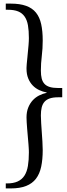

<svg xmlns="http://www.w3.org/2000/svg" viewBox="-20 -780 374 1071"><path d="M240.2 -262.2V-264.2Q218.8 -268.1 198.5 -277.6Q178.2 -287.1 162.6 -303.2Q147 -319.3 137.5 -342.5Q127.9 -365.7 127.9 -397V-401.9Q127.9 -409.7 129.2 -423.3Q130.4 -437 132.8 -460.4L139.2 -528.3Q140.1 -539.6 140.6 -549.6Q141.1 -559.6 141.1 -567.9Q141.1 -608.9 136 -638.4Q130.9 -668 117.4 -687.5Q104 -707 81.3 -716.3Q58.6 -725.6 23.4 -725.6H12.2V-759.8H40Q91.3 -759.8 125.7 -747.3Q160.2 -734.9 180.7 -709.5Q201.2 -684.1 209.7 -645.3Q218.3 -606.4 218.3 -553.7Q218.3 -509.3 213.1 -467.5Q208 -425.8 208 -386.2Q208 -360.4 212.6 -342Q217.3 -323.7 228.3 -312Q239.3 -300.3 257.8 -294.7Q276.4 -289.1 304.2 -289.1H327.1V-237.3H304.2Q276.4 -237.3 257.8 -231Q239.3 -224.6 228.3 -212.2Q217.3 -199.7 212.6 -180.7Q208 -161.6 208 -136.2Q208 -116.7 209.7 -92.3Q211.4 -67.9 213.1 -42Q214.8 -16.1 216.6 9.5Q218.3 35.2 218.3 57.1Q218.3 109.9 209.7 149.9Q201.2 189.9 180.7 216.8Q160.2 243.7 125.7 257.3Q91.3 271 40 271H12.2V243.2H18.1Q54.7 243.2 78.6 232.2Q102.5 221.2 116.5 199.5Q130.4 177.7 135.7 145.5Q141.1 113.3 141.1 70.8Q141.1 64.5 140.9 58.3Q140.6 52.2 140.1 43.9Q139.6 35.6 138.7 23.2Q137.7 10.7 131.3 -63.5Q129.9 -81.5 128.9 -97.4Q127.9 -113.3 127.9 -125Q127.9 -156.2 137.5 -179.9Q147 -203.6 162.6 -220.5Q178.2 -237.3 198.5 -247.6Q218.8 -257.8 240.2 -262.2Z"/></svg>

Font: DimaThulth2
Style: Regular
Weight: 400
Designer: R.Balvardi
Foundry: R.Balvardi (R.Balvardi@gmail.com)
Version: Version 1.00;November 13, 2018;FontCreator 11.5.0.2427 64-bi